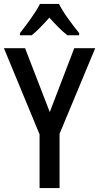

<svg xmlns="http://www.w3.org/2000/svg" viewBox="-20 -960 506 980"><path d="M234 -388 359 -714H466L284 -277V0H182V-274L0 -714H108ZM281 -940Q298 -906 328 -864.5Q358 -823 384 -791V-780H324Q302 -797 279 -820Q256 -843 232 -870Q208 -843 185 -819.5Q162 -796 142 -780H82V-791Q108 -824 138 -866Q168 -908 184 -940Z"/></svg>

Font: Noto Sans Arabic UI Cn Md
Style: Regular
Weight: 500
Width: 3
Designer: Monotype Design Team, Nadine Chahine and Nizar Qandah
Foundry: Monotype Imaging Inc.
Version: Version 2.010; ttfautohint (v1.8.4.7-5d5b)